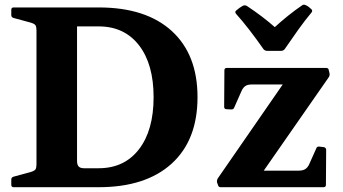

<svg xmlns="http://www.w3.org/2000/svg" viewBox="-20 -780 1429 800"><path d="M1277 -742Q1284 -736 1278 -728Q1252 -697 1224 -658Q1196 -619 1166 -575Q1160 -568 1151 -568H1094Q1084 -568 1078 -575Q1048 -618 1019 -655.5Q990 -693 963 -723Q957 -731 965 -737Q979 -749 992 -756Q1001 -760 1009 -755Q1074 -712 1125 -667Q1150 -690 1178.5 -713Q1207 -736 1239 -758Q1246 -763 1255 -758Q1266 -753 1277 -742ZM37 0Q27 0 27 -10V-32Q27 -41 37 -44L107 -63Q124 -68 128 -74.5Q132 -81 132 -96V-653Q132 -668 128 -674.5Q124 -681 107 -686L37 -705Q27 -708 27 -717V-739Q27 -749 37 -749H391Q588 -749 695.5 -651Q803 -553 803 -375Q803 -196 695 -98Q587 0 391 0ZM391 -670H301V-110Q301 -93 308 -86Q315 -79 330 -79H391Q498 -79 559 -158Q620 -237 620 -375Q620 -513 559 -591.5Q498 -670 391 -670ZM1298 -162Q1301 -171 1312 -169L1329 -167Q1339 -165 1339 -155L1338 -10Q1338 0 1328 0H899Q890 0 888 -10L884 -21Q883 -31 889 -39L1158 -428H1029Q1011 -428 1001.5 -421Q992 -414 986 -400L956 -332Q953 -323 942 -324L924 -325Q914 -325 914 -335L915 -487Q915 -497 925 -497H1339Q1349 -497 1350 -487L1353 -475Q1355 -465 1349 -457L1079 -69H1225Q1242 -69 1252 -75.5Q1262 -82 1268 -95Z"/></svg>

Font: Hahmlet
Style: Bold
Weight: 700
Designer: Minjoo Ham & Mark Frömberg
Foundry: hypertype
Version: Version 1.002; ttfautohint (v1.8.3)